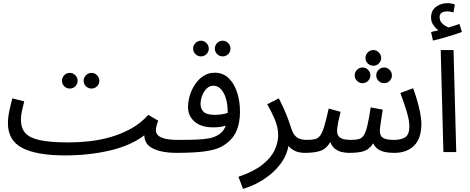

<svg xmlns="http://www.w3.org/2000/svg" viewBox="-20 -960 2965 1212"><path d="M390 21 416 -61Q477 -61 545 -68.5Q613 -76 680.5 -95.5Q748 -115 809 -149Q870 -183 916 -235L979 -198Q970 -175 967 -161.5Q964 -148 964 -137Q964 -122 975 -108.5Q986 -95 1016.5 -86Q1047 -77 1103 -77Q1124 -77 1133.5 -65.5Q1143 -54 1143 -38Q1143 -22 1129 -8.5Q1115 5 1093 5Q1005 5 948.5 -21Q892 -47 891 -106Q808 -42 676 -10.5Q544 21 390 21ZM390 21Q212 21 121 -26Q30 -73 30 -182Q30 -219 39 -260.5Q48 -302 58 -339L133 -320Q127 -298 119.5 -264.5Q112 -231 112 -205Q112 -153 138.5 -121.5Q165 -90 231 -75.5Q297 -61 416 -61L436 -11ZM558 -401Q537 -401 522.5 -415.5Q508 -430 508 -450Q508 -470 522.5 -485Q537 -500 558 -500Q578 -500 592.5 -485Q607 -470 607 -450Q607 -430 592.5 -415.5Q578 -401 558 -401ZM421 -401Q400 -401 385.5 -415.5Q371 -430 371 -450Q371 -470 385.5 -485Q400 -500 421 -500Q441 -500 455.5 -485Q470 -470 470 -450Q470 -430 455.5 -415.5Q441 -401 421 -401Z M1093 5 1103 -77Q1136 -77 1178.5 -77.5Q1221 -78 1260.5 -81.5Q1300 -85 1324 -93Q1356 -104 1375.5 -121.5Q1395 -139 1405 -167Q1387 -161 1366.5 -158.5Q1346 -156 1326 -156Q1250 -156 1208.5 -192Q1167 -228 1167 -283Q1167 -321 1179 -359.5Q1191 -398 1213 -430Q1235 -462 1266 -481.5Q1297 -501 1335 -501Q1388 -501 1424 -466Q1460 -431 1477.5 -374.5Q1495 -318 1495 -255Q1495 -180 1469.5 -126.5Q1444 -73 1385 -38Q1354 -20 1307.5 -10.5Q1261 -1 1205.5 2Q1150 5 1093 5ZM1246 -303Q1246 -272 1266 -253.5Q1286 -235 1335 -235Q1378 -235 1417 -247Q1417 -253 1417 -261Q1417 -302 1406 -338.5Q1395 -375 1375 -397Q1355 -419 1327 -419Q1303 -419 1285 -401.5Q1267 -384 1256.5 -357Q1246 -330 1246 -303ZM1386 -604Q1365 -604 1350.5 -618.5Q1336 -633 1336 -653Q1336 -673 1350.5 -688Q1365 -703 1386 -703Q1406 -703 1420.5 -688Q1435 -673 1435 -653Q1435 -633 1420.5 -618.5Q1406 -604 1386 -604ZM1249 -604Q1228 -604 1213.5 -618.5Q1199 -633 1199 -653Q1199 -673 1213.5 -688Q1228 -703 1249 -703Q1269 -703 1283.5 -688Q1298 -673 1298 -653Q1298 -633 1283.5 -618.5Q1269 -604 1249 -604Z M1514 232 1485 156Q1582 123 1636.5 79.5Q1691 36 1713.5 -12.5Q1736 -61 1736 -107Q1736 -156 1714.5 -206.5Q1693 -257 1667 -302L1740 -339Q1768 -286 1787.5 -237Q1807 -188 1818 -151Q1832 -108 1854.5 -92.5Q1877 -77 1916 -77Q1937 -77 1946.5 -65.5Q1956 -54 1956 -38Q1956 -22 1942 -8.5Q1928 5 1906 5Q1868 5 1842.5 -7Q1817 -19 1801 -39Q1791 17 1759 63Q1727 109 1684 143.5Q1641 178 1596 200Q1551 222 1514 232Z M1906 5 1916 -77Q1948 -77 1968 -81.5Q1988 -86 2001.5 -104.5Q2015 -123 2027 -163Q2039 -203 2055 -275L2130 -254Q2124 -229 2116 -194Q2108 -159 2108 -130Q2108 -105 2127 -91Q2146 -77 2196 -77Q2226 -77 2245 -82Q2264 -87 2276.5 -106Q2289 -125 2299 -167Q2309 -209 2320 -282L2396 -268Q2393 -250 2389 -224Q2385 -198 2381.5 -172.5Q2378 -147 2378 -130Q2378 -116 2384.5 -103.5Q2391 -91 2410.5 -84Q2430 -77 2469 -77Q2513 -77 2538.5 -94Q2564 -111 2564 -163Q2564 -201 2546.5 -258.5Q2529 -316 2507 -373L2588 -403Q2600 -371 2612 -330Q2624 -289 2632 -249Q2640 -209 2640 -179Q2640 -86 2594 -40.5Q2548 5 2468 5Q2413 5 2381.5 -9.5Q2350 -24 2336 -55Q2312 -18 2278.5 -6.5Q2245 5 2184 5Q2163 5 2139.5 0Q2116 -5 2096 -19.5Q2076 -34 2065 -63Q2039 -19 2000.5 -7Q1962 5 1906 5ZM2337 -545Q2316 -545 2301.5 -559.5Q2287 -574 2287 -594Q2287 -614 2301.5 -629Q2316 -644 2337 -644Q2357 -644 2371.5 -629Q2386 -614 2386 -594Q2386 -574 2371.5 -559.5Q2357 -545 2337 -545ZM2269 -435Q2248 -435 2233.5 -449.5Q2219 -464 2219 -484Q2219 -504 2233.5 -519Q2248 -534 2269 -534Q2289 -534 2303.5 -519Q2318 -504 2318 -484Q2318 -464 2303.5 -449.5Q2289 -435 2269 -435ZM2405 -435Q2384 -435 2369.5 -449.5Q2355 -464 2355 -484Q2355 -504 2369.5 -519Q2384 -534 2405 -534Q2425 -534 2439.5 -519Q2454 -504 2454 -484Q2454 -464 2439.5 -449.5Q2425 -435 2405 -435Z M2779 0 2762 -644H2843L2860 0ZM2713 -704 2701 -758Q2716 -761 2727 -764Q2738 -767 2748 -769Q2729 -782 2715 -803Q2701 -824 2701 -849Q2701 -894 2732.5 -917Q2764 -940 2804 -940Q2827 -940 2851 -932L2843 -882Q2833 -884 2824 -886Q2815 -888 2804 -888Q2755 -888 2755 -852Q2755 -826 2774.5 -809Q2794 -792 2813 -787Q2851 -798 2880 -809L2896 -758Q2872 -749 2839.5 -739Q2807 -729 2774 -719.5Q2741 -710 2713 -704Z"/></svg>

Font: Noto IKEA Arabic
Style: Regular
Weight: 400
Designer: Monotype Design Team
Foundry: Monotype Imaging Inc.
Version: Version 1.200